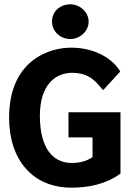

<svg xmlns="http://www.w3.org/2000/svg" viewBox="-20 -854 603 886"><path d="M305 -674C349 -674 389 -710 389 -754C389 -798 349 -834 305 -834C255 -834 220 -800 220 -754C220 -710 257 -674 305 -674ZM310 12C389 12 469 -4 536 -53V-336H296V-220H407V-129C376 -108 345 -102 310 -102C224 -102 164 -171 164 -319C164 -461 234 -518 313 -518C400 -518 429 -467 456 -438L535 -524C491 -596 402 -634 309 -634C206 -635 22 -574 22 -311C22 -117 130 12 310 12Z"/></svg>

Font: Inconsolata SemiExpanded Black
Style: Regular
Weight: 900
Width: 6
Monospace: yes
Designer: Raph Levien, Cyreal, Brenton Simpson
Foundry: Raph Levien, Cyreal, Google
Version: Version 3.100